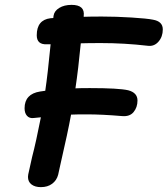

<svg xmlns="http://www.w3.org/2000/svg" viewBox="-20 -774 689 789"><path d="M649 -653Q649 -623 631 -602.5Q613 -582 586 -586Q491 -597 395 -597Q342 -597 312 -596Q302 -491 290 -411Q309 -412 349 -412Q468 -412 507 -403Q545 -393 545 -361Q545 -333 529 -313.5Q513 -294 481 -297Q399 -304 338 -304Q292 -304 272 -303Q259 -231 228 -97L219 -56Q213 -33 194.5 -19Q176 -5 148 -5Q124 -5 109.5 -16Q95 -27 95 -47Q95 -53 96 -57L112 -129Q128 -190 148 -292L118 -289Q101 -287 91 -298Q81 -309 81 -329Q81 -388 145 -398L166 -401Q176 -468 188 -592H173Q131 -590 131 -629Q131 -692 187 -699L199 -700L200 -709Q203 -729 223.5 -741.5Q244 -754 274 -754Q330 -754 324 -708V-705Q352 -706 399 -706Q457 -706 521 -702Q585 -698 609 -693Q649 -686 649 -653Z"/></svg>

Font: Mali SemiBold
Style: Italic
Weight: 600
Italic angle: -10°
Version: Version 1.000; ttfautohint (v1.6)